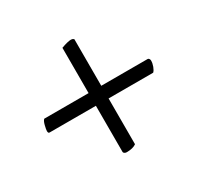

<svg xmlns="http://www.w3.org/2000/svg" viewBox="-122 -693 858 832"><g transform="rotate(-30 307.0 -277.5)"><path d="M35.2 -258.3Q35.2 -265.6 40 -285.2Q44.9 -304.7 52.2 -310.5H273.9V-537.1Q307.1 -549.3 322.8 -549.3Q326.2 -549.3 328.9 -548.6Q331.5 -547.9 333 -546.9Q334.5 -545.9 335.7 -544.9Q336.9 -543.9 337.4 -543.5V-542.5V-310.5H568.8Q571.3 -310.5 573.5 -309.1Q575.7 -307.6 577.4 -304.4Q579.1 -301.3 579.1 -296.9Q579.1 -283.7 573.5 -268.8Q567.9 -253.9 560.5 -247.1H337.4V-18.1Q320.8 -5.9 289.1 -5.9Q283.2 -5.9 278.6 -9Q273.9 -12.2 273.9 -15.6V-247.1H42Q35.2 -247.1 35.2 -258.3Z"/></g></svg>

Font: Crimson
Style: Regular
Weight: 400
Version: Version 0.8